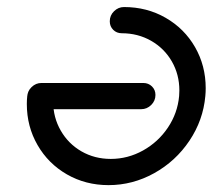

<svg xmlns="http://www.w3.org/2000/svg" viewBox="-20 -539 632 559"><path d="M299.6 -477Q299.6 -494.1 312 -506.3Q324.4 -518.5 341.1 -518.5Q407.8 -518.5 462.2 -487.2Q516.7 -455.9 547.8 -401.9Q578.9 -347.8 578.9 -282.2Q578.9 -271.1 577.8 -259.3Q571.5 -188.9 531.5 -129.3Q491.5 -69.6 428.9 -34.8Q366.3 0 295.9 0Q229.3 0 174.8 -31.3Q120.4 -62.6 89.3 -116.7Q58.1 -170.7 58.1 -236.3Q58.1 -247.8 59.3 -259.3Q61.1 -275.2 73 -286.3Q84.8 -297.4 100.7 -297.4Q116.7 -297.4 126.9 -286.3Q137 -275.2 135.6 -259.3Q134.8 -248.1 134.8 -243Q134.8 -197 156.9 -158.7Q178.9 -120.4 217.2 -98.3Q255.6 -76.3 302.6 -76.3Q352.2 -76.3 396.5 -100.9Q440.7 -125.6 468.9 -167.6Q497 -209.6 501.5 -259.3Q502.2 -270.4 502.2 -275.6Q502.2 -321.9 480.4 -360Q458.5 -398.1 420 -420.2Q381.5 -442.2 334.4 -442.2Q319.6 -442.2 309.6 -452.2Q299.6 -462.2 299.6 -477ZM59.3 -255.9Q59.3 -273 71.7 -285.2Q84.1 -297.4 100.7 -297.4H397.4Q412.2 -297.4 422.4 -287.4Q432.6 -277.4 432.6 -262.6Q432.6 -245.6 420.2 -233.3Q407.8 -221.1 391.1 -221.1H94.1Q79.3 -221.1 69.3 -231.1Q59.3 -241.1 59.3 -255.9Z"/></svg>

Font: 26F Galaxy Sans
Style: Bold Italic
Weight: 700
Italic angle: -5°
Designer: C₂₉H₂₅N₃O₅
Version: Version 1.200